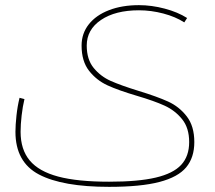

<svg xmlns="http://www.w3.org/2000/svg" viewBox="-20 -507 835 746"><path d="M40 5Q40 -21 44 -58Q48 -95 56 -127L75 -122Q68 -93 64 -58Q60 -23 60 5Q60 74 95.5 116.5Q131 159 206 179Q281 199 404 199Q517 199 585 183Q653 167 684 133.5Q715 100 715 45Q715 -10 687.5 -44Q660 -78 619.5 -96.5Q579 -115 511 -135Q440 -156 397.5 -175.5Q355 -195 326 -232Q297 -269 297 -330Q297 -377 325 -412.5Q353 -448 403.5 -467.5Q454 -487 520 -487Q569 -487 620 -473.5Q671 -460 707 -437L696 -420Q662 -442 614.5 -454.5Q567 -467 520 -467Q428 -467 372.5 -429.5Q317 -392 317 -330Q317 -276 344 -243Q371 -210 410.5 -192.5Q450 -175 518 -154Q590 -132 633 -112.5Q676 -93 705.5 -55Q735 -17 735 45Q735 105 703.5 143Q672 181 599.5 200Q527 219 404 219Q223 219 131.5 171Q40 123 40 5Z"/></svg>

Font: Montserrat-Arabic Thin
Style: Regular
Weight: 250
Designer: Mohamed Gaber
Foundry: Kief Type Foundry
Version: Version 5.008